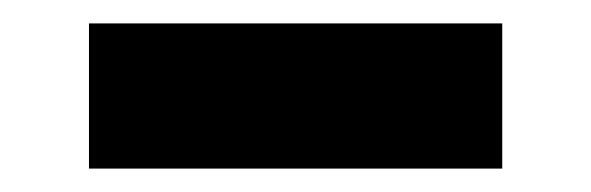

<svg xmlns="http://www.w3.org/2000/svg" viewBox="-20 -387 505 164"><path d="M56 -243V-367H409V-243Z"/></svg>

Font: Georama ExtraExtended SemiBold
Style: Regular
Weight: 600
Width: 8
Designer: Jean-Baptiste Levee
Foundry: Production Type
Version: Version 1.000